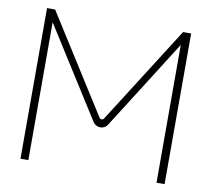

<svg xmlns="http://www.w3.org/2000/svg" viewBox="-75 -756 928 841"><g transform="rotate(10 388.5 -335.0)"><path d="M68 -670V0H103V-613L355 -215C365 -200 378 -196 388 -196C401 -196 413 -202 421 -215L673 -613V0H709V-670H673L398 -237C393 -229 383 -230 378 -237L104 -670Z"/></g></svg>

Font: LT Wave Alt Thin
Style: Regular
Weight: 100
Designer: Daniel Lyons
Version: Version 2.5 (Glyphs App)